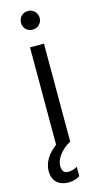

<svg xmlns="http://www.w3.org/2000/svg" viewBox="-137 -744 518 984"><g transform="rotate(-15 122.0 -251.5)"><path d="M122 -604C150 -604 172 -625 172 -653C172 -681 150 -703 122 -703C94 -703 73 -681 73 -653C73 -625 94 -604 122 -604ZM100 200C119 200 144 193 158 183V133C145 142 127 147 110 147C89 147 77 135 77 106C77 72 109 26 159 0V-520H85V-3C38 31 13 75 13 118C13 168 42 200 100 200Z"/></g></svg>

Font: Fixel Text Regular
Style: Regular
Weight: 400
Width: 4
Designer: AlfaBravo + MacPaw
Foundry: Kyrylo Tkachov, Marchela Mozhyna, Serhii Makarenko, Maria Weinstein, Zakhar Kryvoshyya
Version: Version 1.211